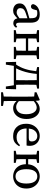

<svg xmlns="http://www.w3.org/2000/svg" viewBox="1404 -1932 768 3617"><g transform="rotate(90 1788.5 -124.0)"><path d="M416 10Q380 10 356 -11Q332 -32 326 -67Q285 -27 254 -7Q223 13 179 13Q124 13 84.5 -18.5Q45 -50 45 -112Q45 -141 57.5 -167Q70 -193 106 -216.5Q142 -240 211 -260Q240 -268 268 -276.5Q296 -285 324 -293V-321Q324 -394 302 -418Q280 -442 230 -442Q219 -442 205.5 -441Q192 -440 176 -436L157 -371Q143 -323 105 -323Q63 -323 58 -364Q72 -421 124.5 -454.5Q177 -488 253 -488Q332 -488 370 -448.5Q408 -409 408 -314V-101Q408 -69 418 -55.5Q428 -42 444 -42Q457 -42 466 -48Q475 -54 483 -64L503 -42Q485 -13 463.5 -1.5Q442 10 416 10ZM134 -126Q134 -87 157 -70Q180 -53 214 -53Q229 -53 242.5 -57Q256 -61 275 -72.5Q294 -84 324 -106V-256Q301 -249 278.5 -241.5Q256 -234 233 -226Q188 -212 167 -194.5Q146 -177 140 -159.5Q134 -142 134 -126Z M864 -439V-475H1093V-439L1023 -425Q1022 -388 1021.5 -343.5Q1021 -299 1021 -265V-210Q1021 -176 1021.5 -132Q1022 -88 1023 -50L1093 -36V0H864V-36L934 -49Q935 -86 935.5 -133.5Q936 -181 936 -227H705Q705 -181 705.5 -134Q706 -87 707 -50L776 -36V0H548V-36L618 -49Q619 -87 619.5 -131.5Q620 -176 620 -210V-265Q620 -299 619.5 -344Q619 -389 618 -426L548 -439V-475H776V-439L707 -425Q706 -389 705.5 -346.5Q705 -304 705 -270H936Q936 -305 935.5 -347.5Q935 -390 934 -426Z M1317 -158Q1307 -128 1294.5 -99Q1282 -70 1268 -43H1490Q1491 -81 1491.5 -127.5Q1492 -174 1492 -210V-265Q1492 -300 1491.5 -347Q1491 -394 1490 -432H1373Q1361 -284 1317 -158ZM1244 -439V-475H1650V-439L1578 -425Q1577 -388 1576.5 -343.5Q1576 -299 1576 -265V-210Q1576 -174 1576.5 -127.5Q1577 -81 1578 -43H1662L1656 150H1610L1587 0H1221L1198 150H1151L1146 -43H1197Q1250 -120 1280 -213.5Q1310 -307 1322 -422Z M1719 240V204L1799 190Q1800 149 1800.5 108.5Q1801 68 1801 28V-258Q1801 -299 1800.5 -326Q1800 -353 1798 -383L1719 -392V-427L1859 -488L1874 -478L1880 -413Q1951 -488 2031 -488Q2085 -488 2128 -458Q2171 -428 2196.5 -372.5Q2222 -317 2222 -239Q2222 -162 2195 -105.5Q2168 -49 2121.5 -18Q2075 13 2016 13Q1982 13 1948.5 -1Q1915 -15 1883 -52V27Q1883 67 1883.5 107.5Q1884 148 1885 189L1976 204V240ZM2007 -431Q1984 -431 1954 -419.5Q1924 -408 1886 -376V-95Q1914 -68 1941 -56Q1968 -44 1996 -44Q2052 -44 2092 -89Q2132 -134 2132 -231Q2132 -327 2097 -379Q2062 -431 2007 -431Z M2541 -442Q2510 -442 2480.5 -426Q2451 -410 2429.5 -375Q2408 -340 2402 -282H2580Q2621 -282 2633 -297Q2645 -312 2645 -334Q2645 -386 2617 -414Q2589 -442 2541 -442ZM2544 13Q2438 13 2375 -52Q2312 -117 2312 -232Q2312 -309 2343 -366.5Q2374 -424 2426.5 -456Q2479 -488 2541 -488Q2594 -488 2636 -465Q2678 -442 2703 -399.5Q2728 -357 2728 -296Q2728 -279 2726 -264.5Q2724 -250 2721 -240H2400Q2402 -148 2446 -100Q2490 -52 2567 -52Q2614 -52 2649.5 -67.5Q2685 -83 2715 -117L2736 -100Q2705 -48 2663 -17.5Q2621 13 2544 13Z M3303 -32Q3367 -32 3402.5 -83.5Q3438 -135 3438 -235Q3438 -336 3402.5 -389Q3367 -442 3303 -442Q3238 -442 3203 -389Q3168 -336 3168 -235Q3168 -135 3203 -83.5Q3238 -32 3303 -32ZM3303 13Q3246 13 3194 -13.5Q3142 -40 3109 -93.5Q3076 -147 3074 -227H2978Q2978 -181 2978.5 -134Q2979 -87 2980 -50L3049 -36V0H2821V-36L2891 -49Q2892 -87 2892.5 -131.5Q2893 -176 2893 -210V-265Q2893 -299 2892.5 -344Q2892 -389 2891 -426L2821 -439V-475H3049V-439L2980 -425Q2979 -389 2978.5 -346.5Q2978 -304 2978 -270H3076Q3083 -342 3116.5 -390.5Q3150 -439 3199.5 -463.5Q3249 -488 3303 -488Q3360 -488 3412.5 -459.5Q3465 -431 3498.5 -374.5Q3532 -318 3532 -235Q3532 -153 3498.5 -97.5Q3465 -42 3413 -14.5Q3361 13 3303 13Z"/></g></svg>

Font: Source Serif 4
Style: Regular
Weight: 400
Designer: Frank Grießhammer
Foundry: Adobe
Version: Version 4.005;hotconv 1.1.0;makeotfexe 2.6.0